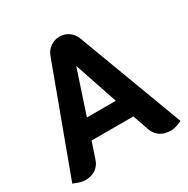

<svg xmlns="http://www.w3.org/2000/svg" viewBox="-162 -853 973 996"><g transform="rotate(-30 324.5 -355.0)"><path d="M649.4 -17.6 621.1 -6.8Q602.5 0 583.5 0.5Q564.5 1 546.9 -3.9Q524.4 -9.8 507.6 -25.9Q490.7 -42 482.9 -64L449.2 -160.6H199.2L166 -62Q159.2 -41.5 144 -26.4Q128.9 -11.2 108.4 -4.4Q89.8 1.5 69.3 1.2Q48.8 1 28.8 -6.3L0.5 -17.1H1H0.5L234.4 -648.9Q245.1 -677.2 269.5 -694.1Q293.9 -710.9 323.7 -710.9Q354 -710.9 378.2 -694.1Q402.3 -677.2 413.1 -648.9L649.4 -18.1H648.9V-17.6ZM323.7 -535.6 237.8 -276.4H411.1Z"/></g></svg>

Font: Millunium
Style: Bold
Weight: 700
Designer: kolcsarzsolt
Foundry: Kolcsar Szilard Zsolt
Version: Version 2.000980; 2016